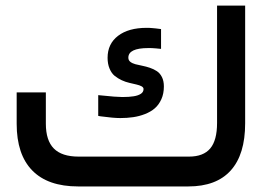

<svg xmlns="http://www.w3.org/2000/svg" viewBox="-20 -671 962 691"><path d="M420.4 -321.8Q444.8 -321.8 461.2 -324.5Q477.5 -327.1 487.1 -333.5Q496.6 -339.8 496.6 -350.6Q496.6 -356.4 489.5 -360.4Q482.4 -364.3 470.9 -366.9Q459.5 -369.6 445.6 -372.8Q431.6 -376 418 -382.3Q404.3 -388.7 392.8 -397.9Q381.3 -407.2 374.3 -424.1Q367.2 -440.9 367.2 -462.9Q367.2 -513.2 404.8 -542Q442.4 -570.8 507.8 -570.8Q513.2 -570.8 518.6 -570.6Q523.9 -570.3 529.3 -569.8Q534.7 -569.3 540 -568.8Q545.4 -568.4 551.3 -567.4L559.6 -566.4V-557.6V-505.9V-495.1L548.8 -496.1Q545.4 -496.6 542 -496.8Q538.6 -497.1 534.9 -497.3Q531.2 -497.6 527.8 -497.8Q524.4 -498 520.8 -498Q517.1 -498 513.7 -498Q441.9 -498 441.9 -463.4Q441.9 -454.1 449 -448.5Q456.1 -442.9 467.3 -439.9Q478.5 -437 492.2 -434.3Q505.9 -431.6 519.5 -427Q533.2 -422.4 544.4 -415Q555.7 -407.7 562.7 -393.8Q569.8 -379.9 569.8 -359.9Q569.8 -334 560.8 -314Q551.8 -293.9 537.1 -281.2Q522.5 -268.6 501.7 -260.5Q481 -252.4 459.2 -249.3Q437.5 -246.1 413.1 -246.1Q387.7 -246.1 341.8 -252.4L333.5 -253.9V-262.2V-317.9V-328.6L344.2 -327.6Q398.4 -321.8 420.4 -321.8ZM262.7 -107.4H660.2Q711.9 -107.4 736.6 -136.7Q761.2 -166 761.2 -228.5V-641.1V-650.9H771H852.5H862.3V-641.1V-227.1Q862.3 -115.2 810.5 -57.6Q758.8 0 657.7 0H261.2Q152.3 0 96.2 -57.4Q40 -114.7 40 -225.6V-328.6V-338.4H49.8H135.3H145V-328.6V-226.1Q145 -165.5 173.8 -136.5Q202.6 -107.4 262.7 -107.4Z"/></svg>

Font: Shabnam Medium FD-WOL
Style: Medium-FD-WOL
Weight: 500
Foundry: DejaVu fonts team - Redesigned by Saber Rastikerdar - Based on Vazir font
Version: Version 5.0.1